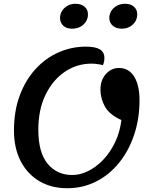

<svg xmlns="http://www.w3.org/2000/svg" viewBox="-20 -972 784 1017"><path d="M336 25Q251 25 187.5 -13Q124 -51 89 -119.5Q54 -188 54 -281Q54 -384 84.5 -466Q115 -548 168 -606Q221 -664 290 -694.5Q359 -725 435 -725Q485 -725 509 -710.5Q533 -696 533 -665Q533 -655 531.5 -646.5Q530 -638 525 -627Q514 -630 496.5 -632.5Q479 -635 466 -635Q387 -635 323 -591.5Q259 -548 221 -469.5Q183 -391 183 -285Q183 -164 232.5 -104.5Q282 -45 363 -45Q404 -45 446 -65.5Q488 -86 525 -124Q562 -162 588.5 -216Q615 -270 623 -336Q559 -365 535.5 -408Q512 -451 512 -498Q512 -531 525 -556.5Q538 -582 560 -597Q582 -612 610 -612Q662 -612 690.5 -566.5Q719 -521 719 -441Q719 -343 690.5 -258Q662 -173 610.5 -109.5Q559 -46 489 -10.5Q419 25 336 25ZM625 -820Q595 -820 577 -836Q559 -852 559 -877Q559 -897 569.5 -914Q580 -931 599 -941.5Q618 -952 643 -952Q672 -952 689.5 -936.5Q707 -921 707 -896Q707 -864 683.5 -842Q660 -820 625 -820ZM361 -820Q332 -820 315 -836Q298 -852 298 -877Q298 -897 308.5 -914Q319 -931 337.5 -941.5Q356 -952 380 -952Q410 -952 428 -936.5Q446 -921 446 -896Q446 -875 435 -857.5Q424 -840 405 -830Q386 -820 361 -820Z"/></svg>

Font: Lemonada
Style: Regular
Weight: 400
Designer: Mohamed Gaber (Arabic), Eduardo Tunni (Latin)
Foundry: Kief Type Foundry
Version: Version 4.005